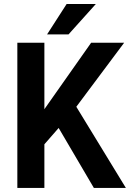

<svg xmlns="http://www.w3.org/2000/svg" viewBox="-20 -920 636 940"><path d="M197.3 -710.9V0H64.9V-710.9ZM587.9 -710.9 328.6 -363.8 175.8 -189 151.9 -320.8 255.9 -468.8 426.3 -710.9ZM439.5 0 244.6 -332 339.8 -419.9 596.2 0ZM210.4 -751.5 306.2 -900.4H449.2L315.4 -751.5Z"/></svg>

Font: Roboto SemiCondensed SemiBold
Style: Regular
Weight: 600
Width: 4
Designer: Christian Robertson
Foundry: Google
Version: Version 3.009; 2024